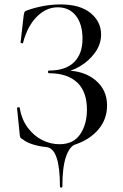

<svg xmlns="http://www.w3.org/2000/svg" viewBox="-20 -656 555 868"><path d="M190 9Q158 6 129 -3Q100 -12 83 -26Q74 -31 72 -34.5Q70 -38 69 -49L57 -168Q57 -170 62.5 -171Q68 -172 69 -169Q78 -115 106 -78Q134 -41 171.5 -22.5Q209 -4 249 -4Q312 -4 342.5 -49Q373 -94 373 -161Q373 -242 328.5 -283.5Q284 -325 201 -325Q197 -325 197 -331Q197 -337 201 -337Q277 -337 315 -375Q353 -413 353 -480Q353 -547 323 -585Q293 -623 241 -623Q189 -623 146.5 -580.5Q104 -538 84 -462Q84 -460 80 -460Q78 -460 75.5 -461.5Q73 -463 73 -464L87 -586Q89 -598 91 -602Q93 -606 102 -609Q179 -636 254 -636Q342 -636 389.5 -597Q437 -558 437 -500Q437 -456 409.5 -418Q382 -380 341 -356Q300 -332 263 -329L277 -337Q359 -337 411.5 -293.5Q464 -250 464 -179Q464 -117 425 -71Q386 -25 321 -3Q295 5 278.5 52Q262 99 262 187Q262 192 256.5 192Q251 192 251 187Q251 15 190 9Z"/></svg>

Font: Cormorant Unicase Medium
Style: Regular
Weight: 500
Designer: Christian Thalmann (Catharsis Fonts)
Foundry: Catharsis Fonts
Version: Version 4.000